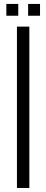

<svg xmlns="http://www.w3.org/2000/svg" viewBox="-20 -932 230 952"><path d="M64 0V-800H125.5V0ZM119.5 -854V-912.5H178.5V-854ZM11.5 -854V-912.5H70.5V-854Z"/></svg>

Font: Big Shoulders Text Thin Light
Style: Regular
Weight: 300
Version: Version 2.002